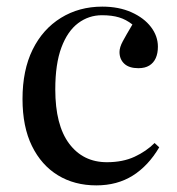

<svg xmlns="http://www.w3.org/2000/svg" viewBox="-20 -546 535 580"><path d="M271 14Q205 14 155 -16.5Q105 -47 76.5 -105Q48 -163 48 -247Q48 -334 78.5 -396Q109 -458 164 -492Q219 -526 289 -526Q339 -526 377 -509Q415 -492 436 -464.5Q457 -437 457 -405Q457 -385 450.5 -370.5Q444 -356 431 -348Q418 -340 398 -340Q370 -340 355.5 -353.5Q341 -367 341 -389Q341 -403 351 -421.5Q361 -440 380 -472Q361 -487 339.5 -493.5Q318 -500 288 -500Q248 -500 216 -476Q184 -452 165.5 -402.5Q147 -353 147 -276Q147 -168 189 -112Q231 -56 303 -56Q351 -56 386.5 -72.5Q422 -89 447 -114L461 -101Q428 -45 381 -15.5Q334 14 271 14Z"/></svg>

Font: Literata 60pt
Style: Regular
Weight: 400
Designer: Latin by Veronika Burian and Jose Scaglione. Greek by Irene Vlachou. Cyrillic by Vera Evstafieva.
Foundry: TypeTogether
Version: Version 3.002